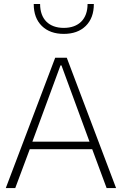

<svg xmlns="http://www.w3.org/2000/svg" viewBox="-20 -950 615 970"><path d="M445.8 -196.3 518.6 0H566.4L317.4 -658.2H258.8L9.3 0H57.1L130.4 -196.3ZM290.5 -619.6 432.1 -234.4H143.6L285.6 -619.6ZM422.4 -929.7C422.4 -854 377.9 -809.1 302.2 -809.1C226.6 -809.1 182.6 -854 182.6 -929.7H150.4C150.4 -882.3 164.1 -845.7 191.4 -818.8C218.8 -792 255.9 -778.8 302.2 -778.8C348.6 -778.8 385.7 -792 413.1 -818.8C440.4 -845.7 454.1 -882.3 454.1 -929.7Z"/></svg>

Font: Estedad ExtraLight
Style: Regular
Weight: 200
Designer: Amin Abedi
Version: Version 7.3